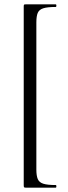

<svg xmlns="http://www.w3.org/2000/svg" viewBox="-20 -745 314 882"><path d="M89 106V-715Q89 -722 90.5 -723.5Q92 -725 98 -725Q122 -725 148 -725Q174 -725 197.5 -725Q221 -725 236 -725Q239 -725 239 -719Q239 -713 236 -713Q198 -713 179 -707Q160 -701 153.5 -686Q147 -671 147 -642V34Q147 62 153.5 77.5Q160 93 179 99Q198 105 236 105Q239 105 239 111Q239 117 236 117Q221 117 197.5 117Q174 117 148 117Q122 117 98 117Q92 117 90.5 115Q89 113 89 106Z"/></svg>

Font: Cormorant Infant Light
Style: Regular
Weight: 400
Version: Version 4.001